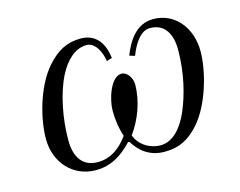

<svg xmlns="http://www.w3.org/2000/svg" viewBox="-73 -564 856 685"><g transform="rotate(-15 355.0 -222.0)"><path d="M60 -142C60 -52 122 12 204 12C263 12 304 -17 340 -55H345C368 -17 403 12 458 12C515 12 552 -10 587 -50C643 -114 674 -230 674 -302C674 -388 620 -456 540 -456C476 -456 444 -402 424 -352L444 -346C460 -388 486 -428 520 -428C576 -428 598 -384 598 -328C598 -241 578 -164 554 -108C531 -55 496 -14 450 -14C410 -14 372 -38 359 -75C394 -123 418 -186 418 -248C418 -269 403 -297 380 -297C341 -297 316 -220 316 -178C316 -143 321 -110 331 -81C306 -46 270 -14 218 -14C164 -14 136 -52 136 -116C136 -196 153 -284 184 -346C208 -393 243 -428 286 -428C318 -428 337 -389 342 -354L362 -360C355 -422 323 -456 272 -456C222 -456 185 -437 147 -394C89 -329 60 -214 60 -142Z"/></g></svg>

Font: Old Standard
Style: Italic
Weight: 400
Italic angle: -15.2°
Designer: Alexey Kryukov <alexios@thessalonica.org.ru>
Version: Version 2.0